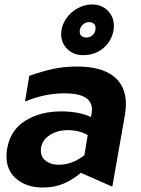

<svg xmlns="http://www.w3.org/2000/svg" viewBox="-20 -828 630 860"><path d="M243 -90Q208 -90 185.5 -107Q163 -124 163 -153Q163 -194 198 -219.5Q233 -245 283 -245Q335 -245 373 -223L358 -133Q304 -90 243 -90ZM544 -361Q544 -444 488 -487Q432 -530 325 -530Q267 -530 216.5 -519Q166 -508 111 -488L92 -373Q180 -410 269 -410Q392 -410 392 -337Q392 -332 390 -316L387 -304Q334 -329 253 -329Q160 -329 93 -287Q26 -245 12 -162Q9 -144 9 -128Q9 -63 55 -25.5Q101 12 172 12Q222 12 263.5 -5Q305 -22 342 -54L483 8L539 -310Q544 -340 544 -361ZM489 -694Q490 -700 490 -712Q490 -753 462.5 -780.5Q435 -808 392 -808Q358 -808 326 -790Q294 -772 274 -741Q254 -710 254 -675Q254 -635 282 -608Q310 -581 351 -581Q406 -581 443 -612.5Q480 -644 489 -694ZM408 -702Q408 -684 396.5 -672Q385 -660 366 -660Q353 -660 345 -667Q337 -674 337 -687Q337 -703 349.5 -716Q362 -729 379 -729Q391 -729 399.5 -722.5Q408 -716 408 -702Z"/></svg>

Font: Geom Bold
Style: Bold Italic
Weight: 700
Italic angle: -10°
Version: Version 1.102